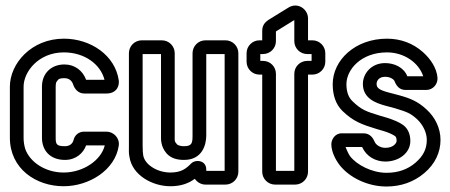

<svg xmlns="http://www.w3.org/2000/svg" viewBox="-20 -648 1639 700"><path d="M133 -332V-146C133 -100 162 -65 217 -65C257 -65 284 -90 294 -118H362C349 -64 284 -19 212 -19C145 -19 89 -57 72 -105C68 -119 66 -131 66 -146V-332C66 -386 120 -457 213 -457C289 -457 347 -413 361 -357H294C282 -390 253 -413 215 -413C167 -413 133 -381 133 -332ZM212 31C305 31 400 -28 413 -117C417 -145 394 -168 368 -168H286C267 -168 252 -155 248 -137C245 -126 236 -115 217 -115C186 -115 183 -122 183 -146V-332C183 -342 185 -347 185 -348C192 -356 190 -363 215 -363C232 -363 243 -353 247 -339C252 -325 264 -307 288 -307H367C378 -307 395 -309 406 -324C413 -334 414 -345 413 -355C400 -446 311 -507 213 -507C94 -507 16 -416 16 -332V-146C16 -33 111 31 212 31Z M732 -30C732 -64 693 -68 677 -52C659 -34 642 -19 601 -19C551 -19 506 -50 502 -83C501 -90 500 -99 500 -118V-451H567V-154C567 -141 565 -115 587 -89C604 -70 627 -65 651 -65C718 -65 732 -121 732 -154V-451H799V-25H732ZM729 25H802C828 25 849 4 849 -22V-454C849 -480 828 -501 802 -501H729C703 -501 682 -480 682 -454V-154C682 -127 680 -115 651 -115C633 -115 626 -121 626 -121C615 -134 617 -133 617 -154V-454C617 -480 596 -501 570 -501H497C471 -501 450 -480 450 -454V-118C450 -101 449 -89 452 -76C462 -9 536 31 601 31C639 31 667 21 690 4C698 15 712 25 729 25Z M939 -426H929V-451H939C965 -451 986 -472 986 -498V-533C986 -534 987 -534 987 -534L1053 -575V-498C1053 -472 1074 -451 1100 -451H1116V-426H1100C1074 -426 1053 -405 1053 -379V-25H986V-379C986 -405 965 -426 939 -426ZM1103 -22V-376H1119C1145 -376 1166 -397 1166 -423V-454C1166 -480 1145 -501 1119 -501H1103V-581C1103 -614 1066 -642 1031 -620L958 -575C946 -567 936 -555 936 -536V-501H926C900 -501 879 -480 879 -454V-423C879 -397 900 -376 926 -376H936V-22C936 4 957 25 983 25H1056C1082 25 1103 4 1103 -22Z M1523 -370H1465C1452 -403 1417 -418 1384 -418C1333 -418 1303 -379 1303 -342C1303 -288 1352 -272 1384 -263L1421 -253C1463 -240 1476 -236 1501 -213C1523 -192 1536 -164 1536 -138C1536 -106 1524 -80 1495 -55C1466 -30 1431 -18 1389 -18C1336 -18 1280 -47 1256 -79C1254 -81 1244 -100 1240 -112H1299C1300 -111 1301 -111 1301 -111C1316 -77 1350 -59 1385 -59C1433 -59 1476 -89 1476 -134C1476 -156 1469 -178 1450 -192C1435 -203 1415 -211 1390 -219L1366 -226C1314 -242 1298 -247 1264 -280C1252 -292 1243 -311 1243 -341C1243 -394 1296 -457 1391 -457C1454 -457 1507 -419 1523 -370ZM1385 -109C1365 -109 1350 -121 1346 -131C1340 -145 1329 -162 1305 -162H1226C1200 -162 1188 -138 1188 -122C1188 -92 1207 -61 1216 -49C1252 -1 1320 32 1389 32C1441 32 1488 16 1527 -17C1566 -50 1586 -92 1586 -138C1586 -180 1567 -220 1535 -249C1504 -278 1475 -290 1434 -301L1396 -311C1362 -320 1353 -328 1353 -342C1353 -353 1361 -368 1384 -368C1403 -368 1415 -359 1418 -353C1425 -335 1436 -320 1459 -320H1534C1559 -320 1577 -342 1575 -365C1572 -400 1550 -433 1522 -458C1486 -490 1441 -507 1391 -507C1274 -507 1193 -428 1193 -341C1193 -301 1204 -268 1228 -244C1268 -205 1300 -194 1352 -178L1376 -171C1397 -165 1413 -157 1420 -152C1423 -150 1426 -146 1426 -134C1426 -127 1415 -109 1385 -109Z"/></svg>

Font: DIN Rundschrift
Style: BreitKont
Weight: 400
Width: 7
Version: Version 1.027